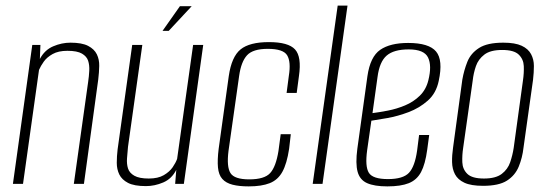

<svg xmlns="http://www.w3.org/2000/svg" viewBox="-20 -655 1948 684"><path d="M26 0 95 -495H124L122 -445Q139 -477 169.5 -490Q200 -503 231 -503Q272 -503 294 -491.5Q316 -480 325 -461.5Q334 -443 333.5 -420Q333 -397 330 -372L279 0H243L294 -363Q297 -383 298 -403Q299 -423 294 -438.5Q289 -454 272 -464Q255 -474 220 -474Q188 -474 167.5 -462.5Q147 -451 136 -435.5Q125 -420 119 -406L62 0Z M500 8Q458 8 436 -3.5Q414 -15 405 -33.5Q396 -52 396 -75Q396 -98 399 -123L451 -495H487L436 -132Q434 -111 432.5 -91Q431 -71 436 -55Q441 -39 458.5 -29Q476 -19 510 -19Q543 -19 563.5 -31Q584 -43 595 -59Q606 -75 611 -89L668 -495H704L635 0H604L608 -50Q592 -18 561.5 -5Q531 8 500 8ZM559 -545 621 -633H663L581 -545Z M866 9Q832 9 808.5 3Q785 -3 772 -17.5Q759 -32 756.5 -58.5Q754 -85 759 -125L795 -384Q805 -453 837 -479Q869 -505 938 -505Q1007 -505 1031 -479Q1055 -453 1045 -384L1037 -324H1001L1009 -385Q1017 -435 1003 -458Q989 -481 934 -481Q881 -481 860 -458Q839 -435 832 -385L794 -117Q787 -61 801 -38.5Q815 -16 868 -16Q922 -16 942.5 -38.5Q963 -61 972 -117L980 -177H1016L1010 -125Q1002 -72 986 -43Q970 -14 941 -2.5Q912 9 866 9Z M1094 0 1183 -635H1218L1129 0Z M1360 9Q1314 9 1288 -2.5Q1262 -14 1254 -43Q1246 -72 1253 -125L1289 -384Q1299 -453 1334.5 -477.5Q1370 -502 1434 -502Q1508 -502 1533.5 -471.5Q1559 -441 1543 -367Q1534 -323 1504 -296.5Q1474 -270 1435.5 -255.5Q1397 -241 1360.5 -234.5Q1324 -228 1303 -225L1288 -120Q1280 -62 1294 -39.5Q1308 -17 1362 -17Q1416 -17 1437 -39.5Q1458 -62 1466 -119L1473 -174H1509L1502 -122Q1495 -70 1480 -42Q1465 -14 1436.5 -2.5Q1408 9 1360 9ZM1307 -252Q1331 -255 1362 -261Q1393 -267 1423 -279.5Q1453 -292 1475.5 -314Q1498 -336 1506 -369Q1519 -421 1505 -450Q1491 -479 1436 -479Q1383 -479 1357.5 -457Q1332 -435 1325 -381Z M1701 7Q1658 7 1634.5 -4Q1611 -15 1601 -34Q1591 -53 1590.5 -77.5Q1590 -102 1594 -129L1627 -371Q1633 -405 1645 -435Q1657 -465 1686.5 -484Q1716 -503 1773 -503Q1815 -503 1838.5 -492Q1862 -481 1872 -462Q1882 -443 1882 -420Q1882 -397 1879 -371L1845 -129Q1841 -93 1828 -61.5Q1815 -30 1786 -11.5Q1757 7 1701 7ZM1704 -19Q1746 -19 1767.5 -35.5Q1789 -52 1797.5 -77Q1806 -102 1810 -128L1843 -368Q1847 -395 1846 -419.5Q1845 -444 1828 -460.5Q1811 -477 1769 -477Q1727 -477 1705.5 -460.5Q1684 -444 1675.5 -419.5Q1667 -395 1664 -368L1630 -128Q1626 -102 1627 -77Q1628 -52 1645 -35.5Q1662 -19 1704 -19Z"/></svg>

Font: Alumni Sans ExtraLight
Style: Italic
Weight: 250
Italic angle: -8°
Version: Version 1.016